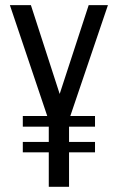

<svg xmlns="http://www.w3.org/2000/svg" viewBox="-20 -720 454 740"><path d="M18.1 -700.2H99.1L210 -357.9L321.8 -700.2H396L251 -272.9H346.2V-231.9H246.1V-172.9H346.2V-132.8H246.1V0H168V-132.8H67.9V-172.9H168V-231.9H67.9V-272.9H162.1Z"/></svg>

Font: Bebas Neue Regular
Style: Regular
Weight: 400
Designer: Ryoichi Tsunekawa
Foundry: Ryoichi Tsunekawa
Version: Version 001.003